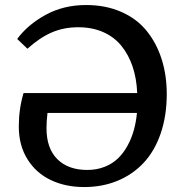

<svg xmlns="http://www.w3.org/2000/svg" viewBox="-20 -734 741 768"><path d="M316.9 14.2Q241.7 14.2 182.9 -13.9Q124 -42 89.6 -97.4Q55.2 -152.8 55.2 -228Q55.2 -298.3 74.2 -361.8H528.8Q526.4 -420.4 510.3 -468Q494.1 -515.6 465.3 -551Q436.5 -586.4 392.6 -605.7Q348.6 -625 293 -625Q234.4 -625 186 -603.8Q137.7 -582.5 89.8 -539.1L48.8 -578.1Q90.8 -635.3 162.6 -674.6Q234.4 -713.9 324.2 -713.9Q402.3 -713.9 464.4 -686.8Q526.4 -659.7 565.9 -611.3Q605.5 -563 626.2 -498.5Q647 -434.1 647 -357.9Q647 -270.5 622.6 -199.7Q598.1 -128.9 554.2 -82.3Q510.3 -35.6 449.7 -10.7Q389.2 14.2 316.9 14.2ZM329.1 -54.2Q367.2 -54.2 398.9 -66.9Q430.7 -79.6 452.6 -101.1Q474.6 -122.6 490.7 -152.3Q506.8 -182.1 515.6 -214.4Q524.4 -246.6 527.8 -282.2H169.9Q166 -248 166 -221.2Q166 -140.1 209.5 -97.2Q252.9 -54.2 329.1 -54.2Z"/></svg>

Font: Literata Book Medium
Style: Regular
Weight: 500
Designer: Latin by Veronika Burian and Jose Scaglione. Greek by Irene Vlachou. Cyrillic by Vera Evstafieva
Foundry: TypeTogether
Version: Version 2.003;PS 002.003;hotconv 1.0.88;makeotf.lib2.5.64775